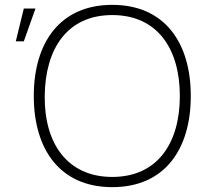

<svg xmlns="http://www.w3.org/2000/svg" viewBox="-20 -755 835 790"><path d="M442 15C657 15 765 -140 765 -360C765 -580 657 -735 442 -735C227 -735 119 -580 119 -360C119 -140 227 15 442 15ZM78 -720 45 -585H78L126 -720ZM442 -27C257 -27 162 -165 164 -360C166 -555 257 -693 442 -693C627 -693 720 -555 720 -360C720 -165 627 -27 442 -27Z"/></svg>

Font: Hauora ExtraLight
Style: Regular
Weight: 200
Designer: Mikhail Sharanda
Foundry: WCYS & Co.
Version: Version 1.010